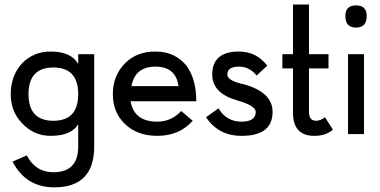

<svg xmlns="http://www.w3.org/2000/svg" viewBox="-20 -594 1673 845"><path d="M35.2 117.2 97.7 89.8Q136.7 164.1 214.8 164.1Q324.2 164.1 324.2 50.8V-46.9Q293 3.9 203.1 3.9Q128.9 3.9 78.1 -50.8Q27.3 -101.6 27.3 -179.7Q27.3 -261.7 78.1 -316.4Q128.9 -367.2 203.1 -367.2Q293 -367.2 324.2 -312.5V-355.5H394.5V50.8Q394.5 230.5 218.8 230.5Q93.8 230.5 35.2 117.2ZM324.2 -179.7Q324.2 -296.9 214.8 -296.9Q105.5 -296.9 105.5 -179.7Q105.5 -62.5 214.8 -62.5Q324.2 -62.5 324.2 -179.7Z M554.7 -148.4Q570.3 -58.6 671.9 -58.6Q734.4 -58.6 777.3 -105.5L828.1 -62.5Q769.5 3.9 671.9 3.9Q582 3.9 527.3 -50.8Q476.6 -101.6 476.6 -179.7Q476.6 -261.7 531.2 -316.4Q582 -367.2 664.1 -367.2Q750 -367.2 800.8 -304.7Q843.8 -246.1 843.8 -148.4ZM765.6 -214.8Q753.9 -300.8 664.1 -300.8Q574.2 -300.8 558.6 -214.8Z M886.7 -78.1 941.4 -117.2Q976.6 -58.6 1043 -58.6Q1105.5 -58.6 1105.5 -101.6Q1105.5 -128.9 1023.4 -152.3Q914.1 -183.6 914.1 -265.6Q914.1 -367.2 1031.2 -367.2Q1109.4 -367.2 1156.2 -304.7L1109.4 -261.7Q1078.1 -300.8 1031.2 -300.8Q980.5 -300.8 980.5 -265.6Q980.5 -238.3 1054.7 -222.7Q1179.7 -187.5 1179.7 -101.6Q1179.7 3.9 1043 3.9Q941.4 3.9 886.7 -78.1Z M1222.7 -293V-355.5H1269.5V-574.2H1339.8V-355.5H1425.8V-293H1339.8V-101.6Q1339.8 -62.5 1371.1 -62.5Q1390.6 -62.5 1410.2 -78.1L1445.3 -23.4Q1414.1 3.9 1363.3 3.9Q1269.5 3.9 1269.5 -97.7V-293Z M1500 -523.4Q1500 -570.3 1546.9 -570.3Q1593.8 -570.3 1593.8 -523.4Q1593.8 -472.7 1546.9 -472.7Q1500 -472.7 1500 -523.4ZM1511.7 -355.5H1582V-3.9H1511.7Z"/></svg>

Font: 和音 by 宁静之雨，公众号njzyshare
Style: Regular
Weight: 400
Designer: Steve Matteson
Foundry: Ascender Corporation
Version: Version 6.00;June 8, 2018;FontCreator 11.0.0.2388 32-bit